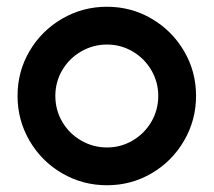

<svg xmlns="http://www.w3.org/2000/svg" viewBox="-20 -541 633 569"><path d="M32 -257Q32 -329 67.5 -389.5Q103 -450 164 -485.5Q225 -521 297 -521Q369 -521 429.5 -485.5Q490 -450 525.5 -389.5Q561 -329 561 -257Q561 -185 525.5 -124Q490 -63 429.5 -27.5Q369 8 297 8Q225 8 164 -27.5Q103 -63 67.5 -124Q32 -185 32 -257ZM449 -257Q449 -298 428.5 -333Q408 -368 373 -388.5Q338 -409 297 -409Q256 -409 220.5 -388.5Q185 -368 164.5 -333Q144 -298 144 -257Q144 -215 164.5 -180Q185 -145 220.5 -124.5Q256 -104 297 -104Q338 -104 373 -124.5Q408 -145 428.5 -180Q449 -215 449 -257Z"/></svg>

Font: Lineal Medium
Style: Regular
Weight: 600
Designer: Created by Frank Adebiaye with contributions from Anton Moglia & Ariel Martín Pérez
Created by Frank ADEBIAYE with FontF
Foundry: Velvetyne Type Foundry
Version: Version 2.000